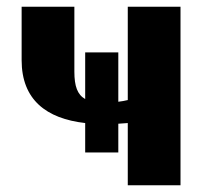

<svg xmlns="http://www.w3.org/2000/svg" viewBox="-20 -548 600 568"><path d="M44 -370C44 -253 117 -197 232 -184V-97H330V-182C340 -183 348 -183 358 -184V0H514V-528H358V-252C349 -250 340 -248 330 -247V-393H232V-255C209 -268 200 -293 200 -336V-528H44Z"/></svg>

Font: Aerodynamic
Style: Bd
Weight: 500
Designer: Google
Version: Version 2.000980; 2014